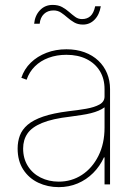

<svg xmlns="http://www.w3.org/2000/svg" viewBox="-20 -751 561 782"><path d="M219.2 11.2Q174.3 11.2 136 -6.8Q97.7 -24.9 74.7 -60.3Q51.8 -95.7 51.8 -146Q51.8 -174.3 60.8 -198.7Q69.8 -223.1 92.5 -242.7Q115.2 -262.2 155.5 -276.1Q195.8 -290 258.3 -297.9Q297.4 -302.2 331.1 -308.1Q364.7 -314 385.3 -325.4Q405.8 -336.9 405.8 -357.9V-388.2Q405.8 -430.7 386.5 -461.9Q367.2 -493.2 332.3 -510.5Q297.4 -527.8 250.5 -527.8Q210.9 -527.8 178 -515.6Q145 -503.4 122.1 -480.7Q99.1 -458 88.4 -426.3L66.9 -434.1Q78.6 -469.7 105.2 -495.6Q131.8 -521.5 169.2 -535.9Q206.5 -550.3 250.5 -550.3Q291.5 -550.3 324.5 -538.1Q357.4 -525.9 380.6 -503.9Q403.8 -481.9 416 -452.4Q428.2 -422.9 428.2 -388.2V0H405.8V-109.9H403.3Q386.7 -73.7 359.4 -46.4Q332 -19 296.4 -3.9Q260.7 11.2 219.2 11.2ZM219.2 -11.2Q271.5 -11.2 313.5 -38.6Q355.5 -65.9 380.6 -115.7Q405.8 -165.5 405.8 -231.4V-314Q395.5 -306.2 381.6 -300.3Q367.7 -294.4 350.3 -290Q333 -285.6 311.8 -282.5Q290.5 -279.3 266.1 -275.9Q193.4 -267.6 151.4 -250.2Q109.4 -232.9 91.8 -207Q74.2 -181.2 74.2 -146Q74.2 -105.5 93.3 -75Q112.3 -44.4 145.5 -27.8Q178.7 -11.2 219.2 -11.2ZM317.9 -650.9Q297.4 -650.9 282.2 -659.7Q267.1 -668.5 254.4 -679.7Q241.7 -690.9 228.5 -699.7Q215.3 -708.5 198.2 -708.5Q174.3 -708.5 159.2 -694.1Q144 -679.7 141.6 -654.3H119.1Q122.1 -687.5 142.6 -709.2Q163.1 -731 194.3 -731Q217.3 -731 233.2 -722.2Q249 -713.4 261.7 -702.1Q274.4 -690.9 286.6 -682.1Q298.8 -673.3 314 -673.3Q335 -673.3 348.4 -685.5Q361.8 -697.8 367.7 -725.6H390.6Q384.8 -690.9 365.2 -670.9Q345.7 -650.9 317.9 -650.9Z"/></svg>

Font: Inter 16pt Thin
Style: Regular
Weight: 250
Version: Version 4.001;git-66647c0bb